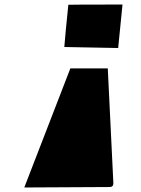

<svg xmlns="http://www.w3.org/2000/svg" viewBox="-20 -557 616 841"><path d="M497.6 -346.7 261.7 -351.1Q267.1 -418 279.3 -536.1Q284.2 -537.1 516.6 -537.1ZM460.4 262.2 86.4 264.2 288.1 -257.3H452.1L476.6 246.1Q476.1 262.2 460.4 262.2Z"/></svg>

Font: Seymour One
Style: Book
Weight: 400
Designer: vernon adams
Foundry: vernon adams
Version: Version 1.000; ttfautohint (v0.93) -l 8 -r 50 -G 200 -x 0 -w